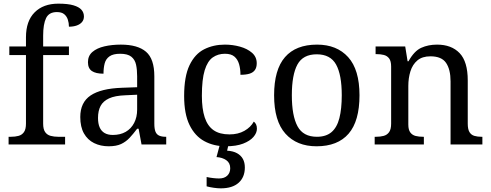

<svg xmlns="http://www.w3.org/2000/svg" viewBox="-20 -790 2686 1050"><path d="M27 0V-42H40Q63 -42 81.5 -47Q100 -52 111 -67.5Q122 -83 122 -114V-489H31V-536H122V-586Q122 -675 169.5 -722.5Q217 -770 299 -770Q351 -770 381.5 -761Q412 -752 425.5 -736.5Q439 -721 439 -700Q439 -682 428.5 -669.5Q418 -657 399.5 -650.5Q381 -644 357 -644Q357 -664 351 -682.5Q345 -701 331 -712.5Q317 -724 291 -724Q248 -724 232 -691Q216 -658 216 -595V-536H357V-489H216V-114Q216 -83 227 -67.5Q238 -52 257 -47Q276 -42 298 -42H336V0Z M574 10Q530 10 494.5 -7.5Q459 -25 439 -60.5Q419 -96 419 -150Q419 -230 475.5 -268Q532 -306 647 -310L730 -313V-373Q730 -409 724 -436.5Q718 -464 698 -480Q678 -496 637 -496Q599 -496 579 -482Q559 -468 552.5 -443.5Q546 -419 546 -387Q504 -387 482.5 -401.5Q461 -416 461 -450Q461 -485 485.5 -506Q510 -527 551 -536.5Q592 -546 641 -546Q733 -546 778.5 -507Q824 -468 824 -373V-114Q824 -86 830 -70.5Q836 -55 850 -48.5Q864 -42 886 -42H889V0H754L738 -86H730Q709 -58 689 -36.5Q669 -15 642.5 -2.5Q616 10 574 10ZM597 -52Q638 -52 667.5 -69Q697 -86 713.5 -117.5Q730 -149 730 -191V-272L666 -269Q609 -267 576.5 -252Q544 -237 530 -210.5Q516 -184 516 -145Q516 -114 525 -93.5Q534 -73 552 -62.5Q570 -52 597 -52Z M1215 10Q1149 10 1097.5 -18Q1046 -46 1016.5 -106.5Q987 -167 987 -265Q987 -372 1016.5 -433.5Q1046 -495 1096.5 -520.5Q1147 -546 1210 -546Q1252 -546 1292 -535Q1332 -524 1358 -501.5Q1384 -479 1384 -444Q1384 -421 1374 -407Q1364 -393 1344.5 -387Q1325 -381 1295 -381Q1295 -413 1287.5 -439Q1280 -465 1262 -480.5Q1244 -496 1210 -496Q1172 -496 1143.5 -476Q1115 -456 1099.5 -406Q1084 -356 1084 -266Q1084 -195 1099.5 -148Q1115 -101 1148 -78Q1181 -55 1235 -55Q1282 -55 1316.5 -74.5Q1351 -94 1368 -125Q1376 -119 1380.5 -109.5Q1385 -100 1385 -86Q1385 -63 1366 -41Q1347 -19 1309.5 -4.5Q1272 10 1215 10ZM1187 240Q1171 240 1149.5 237Q1128 234 1110 229V178Q1128 182 1146.5 184Q1165 186 1178 186Q1207 186 1223 170.5Q1239 155 1239 130Q1239 101 1217.5 86Q1196 71 1164 69L1185 -9H1232L1222 34Q1255 36 1276.5 48Q1298 60 1308.5 79.5Q1319 99 1319 126Q1319 179 1285 209.5Q1251 240 1187 240Z M1711 10Q1603 10 1541 -59Q1479 -128 1479 -269Q1479 -409 1538.5 -477.5Q1598 -546 1714 -546Q1822 -546 1884 -477.5Q1946 -409 1946 -269Q1946 -128 1886.5 -59Q1827 10 1711 10ZM1713 -42Q1763 -42 1793 -67.5Q1823 -93 1836 -144Q1849 -195 1849 -269Q1849 -381 1818 -437Q1787 -493 1712 -493Q1637 -493 1606.5 -437Q1576 -381 1576 -269Q1576 -157 1607 -99.5Q1638 -42 1713 -42Z M2029 0V-42H2037Q2060 -42 2078.5 -47Q2097 -52 2108 -67.5Q2119 -83 2119 -114V-426Q2119 -456 2108 -470.5Q2097 -485 2079 -489.5Q2061 -494 2039 -494H2034V-536H2196L2209 -455H2214Q2245 -511 2283.5 -528.5Q2322 -546 2370 -546Q2449 -546 2493.5 -499.5Q2538 -453 2538 -350V-114Q2538 -83 2547.5 -67.5Q2557 -52 2574 -47Q2591 -42 2613 -42H2618V0H2444V-345Q2444 -410 2419.5 -446Q2395 -482 2334 -482Q2289 -482 2262.5 -459.5Q2236 -437 2224.5 -400Q2213 -363 2213 -320V-109Q2213 -80 2224 -65.5Q2235 -51 2253 -46.5Q2271 -42 2293 -42H2298V0Z"/></svg>

Font: Noto Serif Gurmukhi
Style: Regular
Weight: 400
Designer: Vaibhav Singh and the Monotype Design Team
Foundry: Monotype Imaging Inc.
Version: Version 2.003